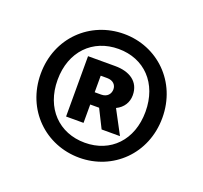

<svg xmlns="http://www.w3.org/2000/svg" viewBox="-81 -807 624 589"><g transform="rotate(20 231.0 -513.0)"><path d="M231 -311C340 -311 429 -395 429 -513C429 -631 340 -715 231 -715C121 -715 32 -631 32 -513C32 -395 121 -311 231 -311ZM231 -360C147 -360 87 -420 87 -513C87 -606 147 -666 231 -666C315 -666 374 -606 374 -513C374 -420 315 -360 231 -360ZM150 -416H207V-476H236L266 -416H326L285 -493C308 -504 320 -524 320 -547C320 -592 285 -613 239 -613H150ZM207 -516V-570H228C248 -570 258 -558 258 -544C258 -529 248 -516 228 -516Z"/></g></svg>

Font: Giro Sans Regular
Style: Bold
Weight: 700
Designer: Paul D. Hunt
Foundry: Adobe Systems Incorporated
Version: Version 1.000;PS 1.0;hotconv 1.0.88;makeotf.lib2.5.647800